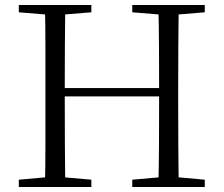

<svg xmlns="http://www.w3.org/2000/svg" viewBox="-20 -745 891 765"><path d="M55 0V-29L189 -41H208L344 -29V0ZM159 0Q161 -83 161 -166.5Q161 -250 161 -335V-390Q161 -475 161 -559Q161 -643 159 -725H240Q239 -643 238.5 -559Q238 -475 238 -390V-368Q238 -259 238.5 -171Q239 -83 240 0ZM200 -361V-394H653V-361ZM507 0V-29L643 -41H663L796 -29V0ZM611 0Q613 -83 613.5 -171Q614 -259 614 -368V-390Q614 -475 613.5 -559Q613 -643 611 -725H692Q691 -643 690.5 -559Q690 -475 690 -390V-335Q690 -250 690.5 -166.5Q691 -83 692 0ZM55 -696V-725H344V-696L208 -685H189ZM507 -696V-725H796V-696L663 -685H643Z"/></svg>

Font: Noto Serif JP ExtraLight Light
Style: Regular
Weight: 300
Version: Version 2.003-H1;hotconv 1.1.1;makeotfexe 2.6.0